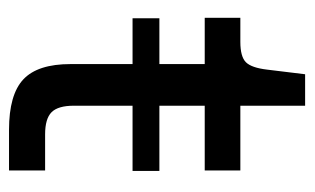

<svg xmlns="http://www.w3.org/2000/svg" viewBox="-152 -528 680 415"><g transform="rotate(90 187.5 -320.0)"><path d="M118 -133V-267H19V-325H118V-423H18V-500H70Q102 -500 114 -512Q126 -524 130 -558L140 -640H208V-500H348V-423H208V-325H349V-267H208V-140Q208 -106 222 -92Q236 -78 270 -78H348V0H260Q184 0 151 -31Q118 -62 118 -133Z"/></g></svg>

Font: Goli
Style: Regular
Weight: 400
Designer: jaikishan Patel
Foundry: MagicType
Version: Version 1.000